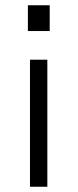

<svg xmlns="http://www.w3.org/2000/svg" viewBox="-20 -538 295 730"><path d="M86 -420V-518H169V-420ZM94 172V-311H160V172Z"/></svg>

Font: Oxanium Light
Style: Regular
Weight: 300
Designer: Severin Meyer
Version: Version 1.000